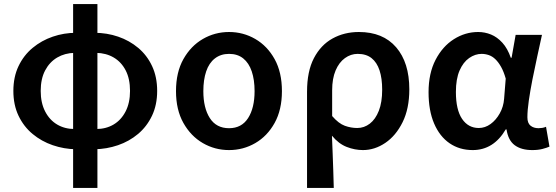

<svg xmlns="http://www.w3.org/2000/svg" viewBox="-20 -727 2743 948"><path d="M355 10Q296 9 240.5 -10Q185 -29 141 -65.5Q97 -102 71.5 -155.5Q46 -209 46 -278Q46 -347 71.5 -400.5Q97 -454 141 -490.5Q185 -527 240.5 -546Q296 -565 355 -565L348 -466Q300 -465 262.5 -443Q225 -421 203 -379.5Q181 -338 181 -278Q181 -219 203 -176.5Q225 -134 262.5 -112Q300 -90 348 -90ZM447 10 455 -90Q503 -90 540.5 -112Q578 -134 600 -176.5Q622 -219 622 -278Q622 -338 600.5 -379.5Q579 -421 541.5 -443Q504 -465 455 -466L447 -565Q508 -565 563.5 -546Q619 -527 662.5 -490.5Q706 -454 731 -400.5Q756 -347 756 -278Q756 -209 730.5 -155.5Q705 -102 661.5 -65.5Q618 -29 562.5 -10Q507 9 447 10ZM341 201V-707H461V201Z M1111 14Q1041 14 981.5 -20.5Q922 -55 885.5 -120Q849 -185 849 -277Q849 -370 885.5 -435Q922 -500 981.5 -534.5Q1041 -569 1111 -569Q1181 -569 1240.5 -534.5Q1300 -500 1336 -435Q1372 -370 1372 -277Q1372 -185 1336 -120Q1300 -55 1240.5 -20.5Q1181 14 1111 14ZM1111 -94Q1173 -94 1205 -144Q1237 -194 1237 -277Q1237 -333 1223 -374.5Q1209 -416 1181 -438.5Q1153 -461 1111 -461Q1070 -461 1041 -438.5Q1012 -416 998 -374.5Q984 -333 984 -277Q984 -194 1016 -144Q1048 -94 1111 -94Z M1496 201V-274Q1496 -375 1530 -440Q1564 -505 1622 -537Q1680 -569 1752 -569Q1871 -569 1936 -493.5Q2001 -418 2001 -286Q2001 -191 1968 -124Q1935 -57 1882.5 -21.5Q1830 14 1772 14Q1732 14 1692 -1.5Q1652 -17 1619 -57Q1621 -11 1622.5 31Q1624 73 1625.5 114.5Q1627 156 1628 201ZM1744 -95Q1778 -95 1806 -116.5Q1834 -138 1850.5 -180Q1867 -222 1867 -284Q1867 -340 1854 -379.5Q1841 -419 1814.5 -440Q1788 -461 1746 -461Q1712 -461 1683 -440Q1654 -419 1637 -379Q1620 -339 1620 -281V-154Q1652 -117 1682.5 -106Q1713 -95 1744 -95Z M2314 14Q2249 14 2200 -19.5Q2151 -53 2123.5 -117Q2096 -181 2096 -272Q2096 -365 2130.5 -431.5Q2165 -498 2221 -533.5Q2277 -569 2341 -569Q2374 -569 2404.5 -556.5Q2435 -544 2460.5 -516Q2486 -488 2502 -442H2506L2526 -555H2656Q2645 -504 2632.5 -447.5Q2620 -391 2609 -335Q2598 -279 2591 -230.5Q2584 -182 2584 -148Q2584 -119 2599.5 -106.5Q2615 -94 2639 -94Q2647 -94 2657 -95.5Q2667 -97 2676 -101L2693 -3Q2679 3 2658 8.5Q2637 14 2608 14Q2554 14 2521.5 -10Q2489 -34 2481 -88H2477Q2417 14 2314 14ZM2344 -95Q2375 -95 2402 -114.5Q2429 -134 2447.5 -167Q2466 -200 2469 -239L2477 -339Q2467 -374 2454 -397Q2441 -420 2426 -434.5Q2411 -449 2393.5 -455Q2376 -461 2358 -461Q2326 -461 2296.5 -440.5Q2267 -420 2249 -378.5Q2231 -337 2231 -273Q2231 -185 2261.5 -140Q2292 -95 2344 -95Z"/></svg>

Font: Noto Sans HK SemiBold
Style: Regular
Weight: 600
Version: Version 2.004-H2;hotconv 1.0.118;makeotfexe 2.5.65603